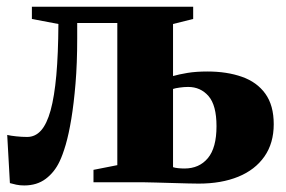

<svg xmlns="http://www.w3.org/2000/svg" viewBox="-20 -543 852 572"><path d="M52 9.5Q39 9.5 28.5 7.2Q18 5 9.5 2.5L1.5 -141Q12 -138.5 28.5 -136.8Q45 -135 61 -135Q85 -135 102.2 -154.2Q119.5 -173.5 130.8 -214.2Q142 -255 147.8 -318.8Q153.5 -382.5 154 -471.5L75 -486.5V-523H555.5V-486.5L495.5 -471.5V-316.5Q513 -321.5 538.5 -325.8Q564 -330 598 -330Q656 -330 700.8 -314.2Q745.5 -298.5 770.5 -263.8Q795.5 -229 795.5 -173Q795.5 -116.5 767.8 -76.8Q740 -37 689.8 -16.5Q639.5 4 572 4Q562 4 540.5 3.5Q519 3 493.2 2.2Q467.5 1.5 444.2 0.8Q421 0 407 0H258.5V-37L329.5 -51V-474.5H210V-428Q210 -354 205 -294.2Q200 -234.5 192.5 -189Q185 -143.5 175.8 -112Q166.5 -80.5 157.5 -62Q142.5 -30 116.2 -10.2Q90 9.5 52 9.5ZM529.5 -41Q573.5 -41 599.2 -71.8Q625 -102.5 625 -167Q625 -229.5 601.2 -256.8Q577.5 -284 540.5 -284Q528.5 -284 515.8 -282.2Q503 -280.5 495.5 -278V-45Q501 -43 510.5 -42Q520 -41 529.5 -41Z"/></svg>

Font: Merriweather 96pt Black
Style: Regular
Weight: 900
Version: Version 2.100